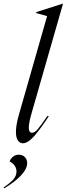

<svg xmlns="http://www.w3.org/2000/svg" viewBox="-74 -779 368 1060"><path d="M186 -690 126 -707V-712L273 -759H274L99 -149Q85 -100 85 -75Q85 -46 103 -46Q117 -46 134 -65.5Q151 -85 187 -138H196Q150 -68 115 -28Q80 12 52 12Q36 12 25 -3Q14 -18 14 -51Q14 -89 31 -148ZM17 168Q17 133 -21 112Q-15 96 -1.5 85.5Q12 75 30 75Q50 75 63 88Q76 101 76 121Q76 154 41 190.5Q6 227 -51 261L-54 256Q-16 230 0.5 210.5Q17 191 17 168Z"/></svg>

Font: Nyght Serif Light Italic
Style: Regular
Weight: 300
Italic angle: -16°
Designer: Maksym Kobuzan
Version: Version 0.410